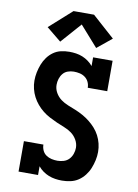

<svg xmlns="http://www.w3.org/2000/svg" viewBox="-105 -1050 809 1125"><g transform="rotate(10 300.0 -487.0)"><path d="M344 8Q324 8 304 5Q284 2 265 -5.5Q246 -13 229.5 -25Q213 -37 201 -52V0H85V-181H201Q201 -163 208.5 -146.5Q216 -130 230.5 -120Q245 -110 262.5 -106Q280 -102 298 -102Q316 -102 334.5 -107.5Q353 -113 366 -126.5Q379 -140 385.5 -158.5Q392 -177 392 -195Q392 -220 379 -242.5Q366 -265 346 -279.5Q326 -294 302.5 -303Q279 -312 256.5 -322Q234 -332 212 -343.5Q190 -355 170.5 -370.5Q151 -386 135 -405Q119 -424 107.5 -446Q96 -468 90 -492.5Q84 -517 84 -541Q84 -566 89 -590.5Q94 -615 103 -638.5Q112 -662 127 -682.5Q142 -703 162.5 -717.5Q183 -732 207.5 -737.5Q232 -743 257 -743Q277 -743 297 -740Q317 -737 335.5 -729.5Q354 -722 370.5 -710Q387 -698 399 -683V-735H515V-554H399Q399 -572 391.5 -588Q384 -604 370 -614.5Q356 -625 338.5 -629Q321 -633 303 -633Q285 -633 267.5 -627Q250 -621 238.5 -607Q227 -593 221.5 -575.5Q216 -558 216 -540Q216 -515 228.5 -493Q241 -471 261 -456Q281 -441 304.5 -432Q328 -423 351 -413.5Q374 -404 395.5 -392Q417 -380 436.5 -364.5Q456 -349 472.5 -330.5Q489 -312 500.5 -290Q512 -268 518 -243.5Q524 -219 524 -194Q524 -169 518.5 -144Q513 -119 503.5 -95.5Q494 -72 478 -51.5Q462 -31 441 -17Q420 -3 394.5 2.5Q369 8 344 8ZM193 -792 106 -863 239 -982H361L494 -863L407 -792L300 -913Z"/></g></svg>

Font: Iosevka Slab XBdEx
Style: Regular
Weight: 800
Width: 7
Monospace: yes
Designer: Belleve Invis
Foundry: Belleve Invis
Version: Version 11.1.0; ttfautohint (v1.8.3)